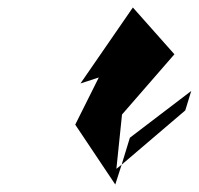

<svg xmlns="http://www.w3.org/2000/svg" viewBox="-20 -795 531 513"><path d="M195 -572 244 -588 181 -462 288 -302 305 -355 291 -344 306 -489 446 -650 335 -775ZM305 -355 475 -500 491 -552 327 -427Z"/></svg>

Font: bitstorm
Style: sucnobl
Weight: 400
Version: Version 0.2